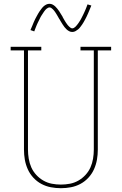

<svg xmlns="http://www.w3.org/2000/svg" viewBox="-20 -981 640 1009"><path d="M300 8Q273 8 247 3Q221 -2 197.5 -14.5Q174 -27 155.5 -47Q137 -67 126 -91.5Q115 -116 110.5 -142Q106 -168 106 -195V-716H36V-735H197V-716H127V-195Q127 -171 131 -147Q135 -123 144.5 -101.5Q154 -80 170.5 -62Q187 -44 208 -32Q229 -20 252.5 -15.5Q276 -11 300 -11Q324 -11 347.5 -15.5Q371 -20 392 -32Q413 -44 429.5 -62Q446 -80 455.5 -101.5Q465 -123 469 -147Q473 -171 473 -195V-716H403V-735H564V-716H494V-195Q494 -168 489.5 -142Q485 -116 474 -91.5Q463 -67 444.5 -47Q426 -27 402.5 -14.5Q379 -2 353 3Q327 8 300 8ZM360 -813Q351 -813 343.5 -817Q336 -821 330 -826.5Q324 -832 319 -838.5Q314 -845 309.5 -852Q305 -859 300.5 -866.5Q296 -874 292 -881L291 -882Q289 -886 286 -891Q283 -896 280.5 -900.5Q278 -905 275 -909.5Q272 -914 269.5 -918Q267 -922 264 -925.5Q261 -929 257 -933Q253 -937 249 -939.5Q245 -942 240 -942Q236 -942 231.5 -939.5Q227 -937 224 -934.5Q221 -932 218 -928.5Q215 -925 211.5 -920Q208 -915 206.5 -912.5Q205 -910 203 -907Q201 -904 199 -901Q197 -898 195 -894.5Q193 -891 191 -887Q189 -883 187 -878.5Q185 -874 182.5 -869.5Q180 -865 178 -860.5Q176 -856 173.5 -850.5Q171 -845 169 -839.5Q167 -834 164.5 -828Q162 -822 160 -816L140 -823Q145 -834 149 -844Q153 -854 157 -863.5Q161 -873 165 -881Q169 -889 173 -896Q177 -903 180.5 -909.5Q184 -916 188 -921.5Q192 -927 197.5 -934.5Q203 -942 209 -947.5Q215 -953 223 -957Q231 -961 240 -961Q249 -961 256.5 -957Q264 -953 270 -947.5Q276 -942 281 -935.5Q286 -929 291 -922Q296 -915 300 -907.5Q304 -900 309 -893V-892Q311 -888 314 -883Q317 -878 319.5 -873.5Q322 -869 325 -864.5Q328 -860 330.5 -856.5Q333 -853 336 -849Q339 -845 343 -841.5Q347 -838 351 -835Q355 -832 360 -832Q364 -832 368.5 -834.5Q373 -837 376 -840Q379 -843 382 -846.5Q385 -850 388.5 -854.5Q392 -859 393.5 -861.5Q395 -864 397 -867Q399 -870 401 -873Q403 -876 405 -880Q407 -884 409 -887.5Q411 -891 413 -895.5Q415 -900 417.5 -904.5Q420 -909 422 -914Q424 -919 426.5 -924Q429 -929 431 -934.5Q433 -940 435.5 -946Q438 -952 440 -958L460 -952Q455 -940 451 -930Q447 -920 443 -911Q439 -902 435 -893.5Q431 -885 427 -878Q423 -871 419.5 -864.5Q416 -858 412 -852.5Q408 -847 402.5 -839.5Q397 -832 391 -827Q385 -822 377 -817.5Q369 -813 360 -813Z"/></svg>

Font: Iosevka Slab Thin Extended
Style: Regular
Weight: 100
Width: 7
Monospace: yes
Designer: Belleve Invis
Foundry: Belleve Invis
Version: Version 11.1.1; ttfautohint (v1.8.3)